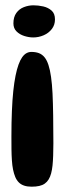

<svg xmlns="http://www.w3.org/2000/svg" viewBox="-20 -472 272 723"><path d="M98 -276.5Q114.5 -276.5 126.8 -271.8Q139 -267 147.8 -256.2Q156.5 -245.5 162.5 -227.2Q168.5 -209 172.2 -182.5Q176 -156 177.8 -120.2Q179.5 -84.5 180.2 -37.8Q181 9 181 68Q181 93 180.2 113.8Q179.5 134.5 177.8 151.2Q176 168 172.5 181Q169 194 163.2 203.5Q157.5 213 148.8 219.2Q140 225.5 127.8 228.2Q115.5 231 99 231Q83 231 71 227Q59 223 50.8 214.8Q42.5 206.5 37.5 194.5Q32.5 182.5 29.2 166.8Q26 151 24.8 131.8Q23.5 112.5 23.2 90Q23 67.5 23 41.5Q23 -11 24.8 -53.5Q26.5 -96 30 -129Q33.5 -162 38.5 -186.8Q43.5 -211.5 49.8 -228.8Q56 -246 63.5 -256.5Q71 -267 79.8 -271.8Q88.5 -276.5 98 -276.5ZM106 -452Q124 -452 142.8 -447.8Q161.5 -443.5 174.2 -432.2Q187 -421 187 -399Q187 -378 175.2 -362.8Q163.5 -347.5 144.5 -339.2Q125.5 -331 105 -331Q89 -331 71.5 -336.5Q54 -342 42.2 -353.8Q30.5 -365.5 30.5 -384Q30.5 -408 41.5 -423.2Q52.5 -438.5 70 -445.2Q87.5 -452 106 -452Z"/></svg>

Font: Gluten SemiBold
Style: Regular
Weight: 600
Designer: Tyler Finck
Foundry: Etcetera Type Company
Version: Version 1.300